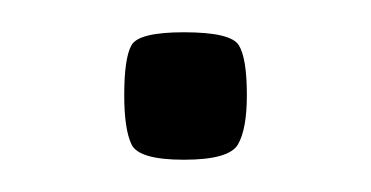

<svg xmlns="http://www.w3.org/2000/svg" viewBox="-20 -325 230 119"><path d="M94 -226Q66 -226 61.5 -235.5Q57 -245 57 -266Q57 -289 61.5 -297Q66 -305 94 -305Q123 -305 128 -297Q133 -289 133 -266Q133 -245 127.5 -235.5Q122 -226 94 -226Z"/></svg>

Font: Smooch Sans Thin
Style: Bold
Weight: 700
Version: Version 1.010